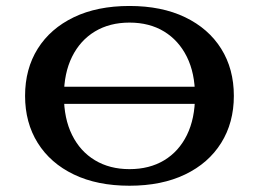

<svg xmlns="http://www.w3.org/2000/svg" viewBox="-20 -602 855 634"><path d="M126.6 -259.1V-315.6H689.5V-259.1ZM407.5 11.3Q301 11.3 223.8 -25.9Q146.5 -63 104.6 -130Q62.8 -196.9 62.8 -285.5Q62.8 -374.4 104.6 -441.2Q146.5 -507.9 223.8 -545.1Q301 -582.3 407.5 -582.3Q513.9 -582.3 591.2 -545.1Q668.5 -507.9 710.3 -441.2Q752.2 -374.4 752.2 -285.5Q752.2 -196.9 710.3 -130Q668.5 -63 591.2 -25.9Q513.9 11.3 407.5 11.3ZM407.5 -43.5Q473.4 -43.5 521.9 -72.6Q570.4 -101.7 597.2 -156.1Q623.9 -210.5 623.9 -285.5Q623.9 -360.4 597 -414.5Q570.1 -468.5 521.8 -498Q473.4 -527.4 407.5 -527.4Q342.3 -527.4 293.6 -498.2Q244.9 -468.9 218 -414.7Q191.1 -360.4 191.1 -285.5Q191.1 -210.5 218 -156.3Q244.9 -102 293.6 -72.8Q342.3 -43.5 407.5 -43.5Z"/></svg>

Font: Playfair 5pt SemiExpanded Light
Style: Regular
Weight: 300
Width: 6
Designer: Claus Eggers Sørensen
Foundry: Claus Eggers Sørensen
Version: Version 2.203